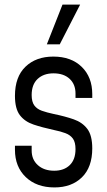

<svg xmlns="http://www.w3.org/2000/svg" viewBox="-20 -800 464 832"><path d="M215.8 12.2Q138.5 12.2 91.6 -32.6Q44.8 -77.4 44.8 -151V-168.5H117.2V-147.8Q117.2 -108.4 144.1 -84.3Q171 -60.2 214.9 -60.2Q257.2 -60.2 282.2 -84.4Q307.2 -108.5 307.2 -153.8Q307.2 -183.5 296.1 -199.1Q284.9 -214.8 263.8 -222.8Q242.8 -230.8 213 -236.8Q163.2 -247.6 125.3 -260.3Q87.4 -273 66.1 -300.9Q44.8 -328.9 44.8 -384.6Q44.8 -467.2 90.5 -511Q136.2 -554.8 211 -554.8Q288.6 -554.8 334.2 -510.2Q379.8 -465.6 379.8 -392.2V-375.5H307.2V-394.8Q307.2 -434.9 281.5 -458.6Q255.8 -482.2 211.9 -482.2Q169.1 -482.2 143.2 -458.1Q117.2 -433.9 117.2 -388.2Q117.2 -359 128.6 -343.3Q140 -327.6 161.5 -320Q183 -312.4 213 -306Q261.9 -296 299.4 -282.9Q337 -269.8 358.4 -241.4Q379.8 -213.1 379.8 -157Q379.8 -75.5 335 -31.6Q290.2 12.2 215.8 12.2ZM183 -608 250.8 -780H327.2L239 -608Z"/></svg>

Font: Mohave Light
Style: Regular
Weight: 300
Designer: Gumpita Rahayu
Foundry: Tokotype
Version: Version 2.003